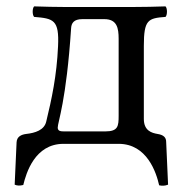

<svg xmlns="http://www.w3.org/2000/svg" viewBox="-20 -451 578 602"><path d="M189 -429C156 -429 117 -430 87 -431C81 -425 81 -404 87 -398C148 -393 166 -389 162 -306C158 -214 142 -140 125 -70C119 -43 90 -34 62 -31C47 -29 33 -23 32 -5L26 128C33 131 41 132 53 129C62 92 89 0 179 0H352C441 0 470 90 479 130C488 132 497 132 507 128L501 -6C501 -20 493 -28 474 -31C456 -34 431 -41 431 -78V-307C431 -389 444 -394 499 -398C505 -404 505 -425 499 -431C469 -430 431 -429 391 -429ZM161 -51C161 -68 188 -134 203 -363C204 -378 211 -391 238 -391H307C347 -391 352 -363 352 -329V-88C352 -55 350 -39 310 -39H181C170 -39 161 -40 161 -51Z"/></svg>

Font: Libertinus Serif
Style: Regular
Weight: 400
Designer: Philipp H. Poll, Khaled Hosny
Foundry: Caleb Maclennan
Version: Version 7.050;RELEASE